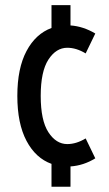

<svg xmlns="http://www.w3.org/2000/svg" viewBox="-20 -624 416 730"><path d="M175.8 -1Q115.7 -22.5 80.8 -88.4Q45.9 -154.3 45.9 -259.3Q45.9 -364.3 80.8 -429.9Q115.7 -495.6 175.8 -517.6V-604.5H248V-527.3Q296.4 -523.9 342.3 -496.6L305.7 -420.9Q270 -442.4 235.8 -442.4Q193.4 -442.4 164.1 -397.5Q134.8 -352.5 134.8 -259.3Q134.8 -166 164.1 -121.1Q193.4 -76.2 235.8 -76.2Q270 -76.2 305.7 -97.7L342.3 -22Q297.9 5.4 248 8.8V85.9H175.8Z"/></svg>

Font: Voltaire
Style: Regular
Weight: 400
Designer: Yvonne Schttler
Foundry: Yvonne Schttler
Version: Version 1.003